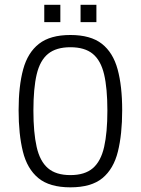

<svg xmlns="http://www.w3.org/2000/svg" viewBox="-20 -784 595 811"><path d="M277.3 7.3Q189.5 7.3 142.1 -31.7Q94.7 -70.8 76.7 -143.8Q58.6 -216.8 58.6 -318.4Q58.6 -420.4 77.9 -491.2Q97.2 -562 144.8 -599.1Q192.4 -636.2 277.3 -636.2Q362.8 -636.2 410.2 -599.1Q457.5 -562 476.8 -491.2Q496.1 -420.4 496.1 -318.4Q496.1 -216.8 478 -143.8Q460 -70.8 412.8 -31.7Q365.7 7.3 277.3 7.3ZM277.3 -44.4Q338.4 -44.4 372.3 -73.7Q406.2 -103 419.9 -163.6Q433.6 -224.1 433.6 -316.9Q433.6 -411.1 419.7 -470Q405.8 -528.8 371.8 -556.6Q337.9 -584.5 277.3 -584.5Q217.3 -584.5 183.1 -556.6Q148.9 -528.8 135 -470Q121.1 -411.1 121.1 -316.9Q121.1 -224.1 134.8 -163.6Q148.4 -103 182.4 -73.7Q216.3 -44.4 277.3 -44.4ZM167 -690.4V-763.7H234.9V-690.4ZM320.3 -690.4V-763.7H387.2V-690.4Z"/></svg>

Font: Anaheim
Style: Regular
Weight: 400
Designer: Vernon Adams
Foundry: Vernon Adams
Version: Version 2.001